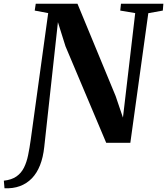

<svg xmlns="http://www.w3.org/2000/svg" viewBox="-104 -763 892 1026"><path d="M-80 243 -83.5 202.5Q-42 198 -16.2 180Q9.5 162 24 133Q38.5 104 46.2 66.2Q54 28.5 60 -15L153.5 -693L81.5 -706.5L87 -743H310L514 -249.5L553 -134.5L618.5 -693L538.5 -706.5L542.5 -743H769L766 -706.5L688.5 -692.5L592.5 0H463.5L246 -515.5L205.5 -644.5L132.5 22Q126.5 78 109.8 120.2Q93 162.5 66 190.2Q39 218 2.5 231.5Q-34 245 -80 243Z"/></svg>

Font: Merriweather 72pt
Style: Bold Italic
Weight: 700
Italic angle: -7.8°
Version: Version 2.101